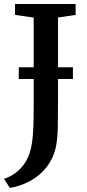

<svg xmlns="http://www.w3.org/2000/svg" viewBox="-36 -763 439 966"><path d="M-16 136.5Q11 128.5 36.2 111.2Q61.5 94 81.5 68Q101.5 42 113 7.5Q121 -17 125.2 -46Q129.5 -75 131.5 -117.5Q133.5 -160 133.5 -224.5V-674.5L39.5 -688V-743H344.5V-688L256 -675V-275Q256 -186.5 254.8 -123Q253.5 -59.5 244 -18Q230.5 37.5 197.5 79Q164.5 120.5 117 146.8Q69.5 173 13.5 182.5ZM331 -424.5V-365.5H58.5V-424.5Z"/></svg>

Font: Merriweather SemiBold
Style: Regular
Weight: 600
Version: Version 2.100